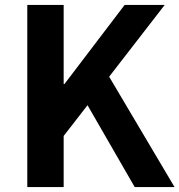

<svg xmlns="http://www.w3.org/2000/svg" viewBox="-20 -761 730 781"><path d="M91 0H239V-208L336 -333L528 0H690L424 -449L650 -741H487L242 -419H239V-741H91Z"/></svg>

Font: Noto Sans HK
Style: Bold
Weight: 700
Designer: Ryoko NISHIZUKA 西塚涼子 (kana, bopomofo & ideographs); Paul D. Hunt (Latin, Greek & Cyrillic); Sandoll Communications 산돌커뮤니
Foundry: Adobe
Version: Version 2.002;hotconv 1.0.116;makeotfexe 2.5.65601